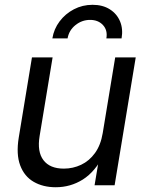

<svg xmlns="http://www.w3.org/2000/svg" viewBox="-20 -767 607 795"><path d="M210.9 8.3Q158.2 8.3 119.4 -14.2Q80.6 -36.6 63.5 -82.5Q46.4 -128.4 57.6 -197.3L112.3 -529.3H197.8L144 -203.6Q133.3 -138.7 159.9 -103.8Q186.5 -68.8 244.1 -68.8Q282.2 -68.8 315.9 -84.7Q349.6 -100.6 373.3 -133.3Q397 -166 405.3 -215.8L457 -529.3H542L454.6 0H371.6L393.1 -128.4H411.1Q374 -55.7 323 -23.7Q272 8.3 210.9 8.3ZM363.3 -747.1Q405.3 -747.1 434.6 -728.5Q463.9 -710 477.1 -678.5Q490.2 -647 483.4 -607.9H420.4Q426.3 -641.6 406.5 -663.1Q386.7 -684.6 353 -684.6Q319.3 -684.6 292.5 -663.1Q265.6 -641.6 259.8 -607.9H196.8Q203.1 -647 226.8 -678.5Q250.5 -710 285.9 -728.5Q321.3 -747.1 363.3 -747.1Z"/></svg>

Font: Inter 24pt
Style: Italic
Weight: 400
Italic angle: -9.3988°
Designer: Rasmus Andersson
Foundry: rsms
Version: Version 4.001;git-66647c0bb